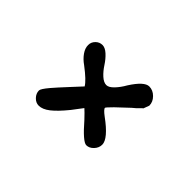

<svg xmlns="http://www.w3.org/2000/svg" viewBox="-52 -567 508 508"><g transform="rotate(-45 202.0 -312.5)"><path d="M268 -201Q266 -204 260.5 -209Q255 -214 247 -224L215 -258Q199 -274 197 -274Q192 -274 180 -258Q145 -210 123 -210Q111 -210 101.5 -219Q92 -228 92 -239Q92 -252 136 -290Q152 -305 158 -312L129 -334Q102 -356 89.5 -372Q77 -388 77 -402Q77 -413 86 -421.5Q95 -430 106 -430Q112 -430 131 -414Q144 -403 172 -377Q198 -353 199 -352Q213 -360 238 -393Q247 -406 259 -414.5Q271 -423 283 -423Q294 -423 302 -415Q310 -407 310 -396Q310 -386 300 -375Q290 -364 276 -355Q262 -346 252 -335Q242 -324 242 -314Q242 -305 253.5 -294Q265 -283 281 -274Q320 -249 320 -231Q320 -217 309 -206Q298 -195 284 -195Z"/></g></svg>

Font: Amatic SC
Style: Bold
Weight: 700
Designer: Multiple Designers
Foundry: Vernon Adams
Version: Version 2.505